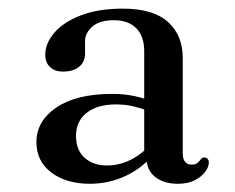

<svg xmlns="http://www.w3.org/2000/svg" viewBox="-20 -732 557 456"><path d="M87.5 -602Q87.5 -629 109 -654.2Q130.5 -679.5 172 -695.5Q213.5 -711.5 272 -711.5Q343.5 -711.5 378.8 -680Q414 -648.5 414 -594V-368Q414 -354.5 419.5 -347.8Q425 -341 434.5 -341Q444.5 -341 449.2 -345.2Q454 -349.5 457 -353.8Q460 -358 465 -358Q470 -358 473 -354.8Q476 -351.5 476 -346Q476 -335.5 467.2 -323.8Q458.5 -312 442.2 -303.8Q426 -295.5 402.5 -295.5Q369.5 -295.5 348.8 -311.5Q328 -327.5 328 -358.5L322.5 -370V-610.5Q322.5 -645.5 303.8 -664.8Q285 -684 250.5 -684Q216.5 -684 199.2 -668.8Q182 -653.5 182 -634.5V-605Q182 -585 168 -573.5Q154 -562 130 -562Q110 -562 98.8 -572.8Q87.5 -583.5 87.5 -602ZM335.5 -467.5Q317 -474.5 297.8 -479.2Q278.5 -484 255.5 -484Q211 -484 185.8 -464Q160.5 -444 160.5 -409.5Q160.5 -375.5 181 -357.2Q201.5 -339 233.5 -339Q264 -339 291 -352.8Q318 -366.5 339 -391L348 -370Q321.5 -335 280.5 -315.2Q239.5 -295.5 193.5 -295.5Q137.5 -295.5 102 -322.2Q66.5 -349 66.5 -394.5Q66.5 -444.5 114 -476.8Q161.5 -509 247 -509Q275 -509 299.5 -503.8Q324 -498.5 342.5 -490.5Z"/></svg>

Font: Fraunces Wonky
Style: Regular
Weight: 400
Version: Version 1.000;[b76b70a41]